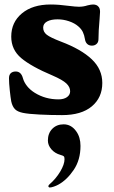

<svg xmlns="http://www.w3.org/2000/svg" viewBox="-20 -502 505 854"><path d="M82 0Q58 -5 47 -16Q35 -28 30 -51Q27 -67 23.5 -100Q20 -133 20 -154Q20 -169 28 -176.5Q36 -184 50 -184Q74 -184 82 -154Q87 -136 100.5 -119Q114 -102 135 -89Q182 -60 240 -60Q264 -60 278 -70Q292 -80 292 -96Q292 -115 275 -131Q258 -147 214 -166Q119 -206 74.5 -243.5Q30 -281 30 -339Q30 -403 77.5 -442.5Q125 -482 205 -482Q241 -482 285 -476Q317 -472 331 -472Q351 -472 369 -478Q385 -482 394 -482Q411 -482 419 -471Q425 -464 425 -449Q425 -442 423 -418Q418 -363 418 -328Q418 -314 409.5 -306.5Q401 -299 389 -299Q376 -299 368 -306.5Q360 -314 358 -327Q355 -346 348.5 -359.5Q342 -373 328 -385Q312 -399 287 -407.5Q262 -416 236 -416Q207 -416 189.5 -406.5Q172 -397 172 -379Q172 -360 188 -347.5Q204 -335 251 -317Q341 -283 388 -238.5Q435 -194 435 -133Q435 -68 388.5 -29Q342 10 256 10Q206 10 156 7.5Q106 5 82 0ZM195 326Q195 323 200 318Q229 293 248 261Q267 229 267 206Q267 196 263.5 193Q260 190 249 187Q224 180 208.5 162Q193 144 193 123Q193 91 212.5 71Q232 51 263 51Q297 51 319 82Q338 108 338 147Q338 209 308 253.5Q278 298 240 319Q231 324 219.5 328Q208 332 201 332Q199 332 197 330Q195 328 195 326Z"/></svg>

Font: Raigarh
Style: Bold
Weight: 700
Designer: jaikishan Patel
Foundry: MagicType
Version: Version 1.000